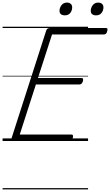

<svg xmlns="http://www.w3.org/2000/svg" viewBox="-20 -1092 853 1487"><path d="M93 0Q79 0 72.5 -5.5Q66 -11 70 -23L338 -856Q342 -866 348.5 -870.5Q355 -875 370 -875H799Q810 -875 812 -869Q814 -863 810 -850Q807 -837 801 -831Q795 -825 784 -825H383L274 -488H610Q621 -488 623 -481.5Q625 -475 622 -463Q618 -450 611.5 -444Q605 -438 596 -438H258L133 -50H532Q542 -50 544.5 -44Q547 -38 544 -25Q540 -12 533.5 -6Q527 0 518 0ZM481 -973Q464 -973 452.5 -981.5Q441 -990 441 -1008Q441 -1032 456.5 -1052Q472 -1072 499 -1072Q516 -1072 527.5 -1062.5Q539 -1053 539 -1035Q539 -1011 524.5 -992Q510 -973 481 -973ZM724 -973Q706 -973 694.5 -981.5Q683 -990 683 -1008Q683 -1032 698.5 -1052Q714 -1072 741 -1072Q758 -1072 769.5 -1062.5Q781 -1053 781 -1035Q781 -1011 766.5 -992Q752 -973 724 -973ZM0 365H662V375H0ZM0 -20H662V0H0ZM0 -505H662V-500H0ZM0 -885H662V-875H0Z"/></svg>

Font: Playwrite DK Uloopet Guides
Style: Regular
Weight: 400
Designer: Veronika Burian, José Scaglione
Foundry: TypeTogether
Version: Version 1.003